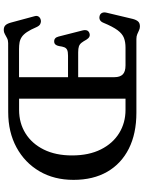

<svg xmlns="http://www.w3.org/2000/svg" viewBox="112 -876 783 1048"><g transform="rotate(-90 504.0 -352.5)"><path d="M415.3 -699.7 792.3 -700Q807.6 -700 819.2 -706Q830.8 -712 841.4 -718Q851.9 -724 863.5 -724Q880.9 -724 889.7 -714.7Q898.5 -705.5 904.1 -685.4L939.1 -555.7Q943 -541.9 936.3 -532.8Q929.5 -523.8 916.9 -521.6Q906.4 -519.8 896.5 -524.7Q886.5 -529.7 879.5 -545.3Q865.5 -578.1 852.5 -597.3Q839.4 -616.6 825.5 -625.8Q811.5 -635 795.5 -637.8Q779.4 -640.6 759.5 -640.6H606.3V-119.4Q606.3 -89.7 621.2 -74.6Q636.1 -59.4 670.8 -59.4H767.4Q798.3 -59.4 820.8 -68.1Q843.2 -76.7 862.6 -102.7Q881.9 -128.6 903 -179.6Q908.4 -193.2 917.6 -198.4Q926.7 -203.6 938.3 -201.2Q951.2 -198.9 956.7 -188.3Q962.2 -177.7 958 -161.8L924.1 -19.4Q918.8 0.3 909.9 9.7Q900.9 19.2 883.5 19.2Q872.5 19.2 862.3 14.4Q852 9.6 840.9 4.8Q829.7 0 814.7 0H412.3Q298.2 0 216.1 -41.3Q134 -82.6 89.8 -159.3Q45.7 -236 45.7 -343Q45.7 -449.2 92.7 -529.3Q139.7 -609.4 223 -654.5Q306.4 -699.7 415.3 -699.7ZM179.1 -351.2Q179.1 -259.2 212 -193.8Q244.8 -128.4 301.2 -93.9Q357.5 -59.4 427.9 -59.4H488.9L489.1 -640.3H427.9Q355.7 -640.3 299.5 -605.3Q243.3 -570.3 211.2 -505.5Q179.1 -440.7 179.1 -351.2ZM553.3 -373.2H723.5Q744.7 -373.2 754.9 -377.9Q765.1 -382.6 769.4 -393.4Q773.7 -404.2 776 -422.1Q780.8 -447.8 799.4 -448.7Q821.8 -450.2 828 -424.8L861.5 -293.4Q868.7 -263.3 845 -255.9Q825 -249.6 810.9 -273Q801.6 -289.9 793.9 -299.7Q786.1 -309.6 774.6 -313.7Q763 -317.8 741.7 -317.8H553.3Z"/></g></svg>

Font: Fraunces SuperSoft 9pt
Style: Regular
Weight: 900
Version: Version 1.000;[b76b70a41]